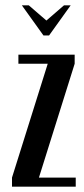

<svg xmlns="http://www.w3.org/2000/svg" viewBox="-20 -700 314 720"><path d="M25 0V-34L159 -461H49V-495H260V-461L126 -34H264V0ZM88 -680 154 -623 220 -680H245L164 -567H143L62 -680Z"/></svg>

Font: Moniqa ExtBd Cond Paragraph
Style: Regular
Weight: 800
Width: 3
Designer: Rajesh Rajput
Foundry: Rajesh Rajput
Version: Version 1.000